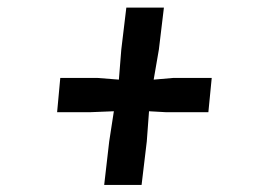

<svg xmlns="http://www.w3.org/2000/svg" viewBox="-20 -578 709 516"><path d="M273.5 -198 286 -279 223 -276.5H133.5L142 -368.5H242.5L299.5 -364L306 -445L319.5 -557.5H420.5L407 -445L393 -364L445 -368.5H549L540 -276.5H425.5L380.5 -279L374.5 -198L360.5 -81H260Z"/></svg>

Font: Merriweather 24pt SemiCondensed Black
Style: Italic
Weight: 900
Width: 4
Italic angle: -7.8°
Designer: Eben Sorkin
Foundry: Eben Sorkin
Version: Version 2.101